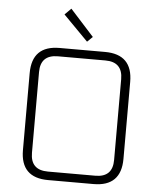

<svg xmlns="http://www.w3.org/2000/svg" viewBox="-60 -949 814 999"><g transform="rotate(5 347.5 -449.5)"><path d="M85 -144V-546Q85 -690 229 -690H466Q610 -690 610 -546V-144Q610 0 466 0H229Q85 0 85 -144ZM133 -134Q133 -44 224 -44H472Q562 -44 562 -134V-556Q562 -646 472 -646H224Q133 -646 133 -556ZM239 -866 272 -899 396 -762 368 -735Z"/></g></svg>

Font: Oxanium ExtraLight
Style: Regular
Weight: 200
Designer: Severin Meyer
Version: Version 2.000